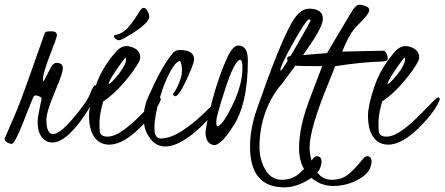

<svg xmlns="http://www.w3.org/2000/svg" viewBox="-42 -597 1892 817"><path d="M225.6 -307.1 224.6 -300.8 223.6 -294.9Q223.6 -283.2 189.5 -201.2Q154.8 -119.1 155.3 -85Q156.2 -26.9 183.6 -26.4Q210.9 -26.4 263.7 -87.4Q327.1 -160.6 341.3 -197.8Q355.5 -234.4 363.3 -234.4Q369.6 -233.9 370.1 -220.7Q370.1 -208 367.2 -201.2L362.3 -188Q341.3 -134.3 296.4 -76.2Q231.4 9.3 180.7 9.3Q164.6 9.3 151.4 1Q118.2 -20 118.2 -78.1Q118.2 -97.2 126.7 -136.7Q135.3 -176.3 135 -179.4Q134.8 -182.6 126 -186.5Q108.4 -194.3 102.5 -188.5Q97.7 -181.6 59.3 -83Q21 15.6 6.8 15.6Q2.4 15.6 -10 9.8Q-22.5 3.9 -22.5 -6.3Q-22.5 -8.3 -9.8 -36.1L17.1 -98.1Q45.4 -163.6 83.5 -272.5L148.4 -456.1Q150.9 -462.9 164.1 -463.4L176.8 -463.9Q200.2 -463.9 200.2 -446.8Q200.2 -438.5 174.8 -373.5Q149.4 -308.6 142.1 -273.4L140.6 -258.8Q140.6 -252.4 143.1 -251.5Q144.5 -252 155.3 -272.9L168 -297.9Q170.9 -302.2 173.8 -309.6Q184.6 -329.6 199.2 -329.6Q224.6 -329.1 225.6 -308.6Z M486.8 -465.3Q508.8 -478.5 556.6 -555.7Q563 -563 568.4 -563.5Q581.5 -563.5 589.8 -541.5Q592.8 -532.7 593.3 -526.4Q593.3 -501 522.9 -456.1Q474.6 -425.8 465.6 -425.8Q456.5 -425.8 448.2 -433.1Q442.9 -438.5 443.4 -442.9Q443.8 -447.3 446.8 -448.2Q468.3 -450.2 486.8 -465.3ZM420.4 -239.3Q430.2 -240.7 462.4 -281.2Q494.6 -321.8 494.6 -344.7Q494.6 -348.1 492.2 -352.5Q482.4 -342.8 451.4 -296.9Q420.4 -251 420.4 -239.3ZM614.7 -166.5Q639.2 -192.9 642.1 -175.8Q642.1 -169.4 634.3 -154.8Q610.4 -110.4 561 -60.5Q482.9 18.6 422.9 18.6Q394.5 18.6 374.5 2.4Q336.9 -28.3 336.9 -104.5Q336.9 -147.9 363.5 -226.8Q390.1 -305.7 445.3 -369.6Q469.7 -400.9 496.1 -400.9Q508.8 -400.9 522.5 -395.5Q554.7 -382.3 554.7 -353Q554.7 -348.6 551.8 -338.9Q531.7 -299.3 487.3 -247.6Q442.9 -195.8 397 -165Q381.3 -108.4 381.3 -76.7Q381.3 -44.9 382.8 -36.1Q387.2 -15.6 415.5 -15.6Q443.8 -15.6 481 -41.7Q518.1 -67.9 560.1 -110.8Q602.1 -153.8 607.7 -159.2Q613.3 -164.6 614.7 -166.5Z M721.7 -384.3Q784.2 -384.3 784.2 -343.8Q782.2 -322.8 750.5 -255.1Q718.8 -187.5 703.6 -187.5Q696.3 -189 694.3 -195.3Q694.3 -199.2 699.2 -204.6Q704.1 -210 710.9 -224.1Q732.4 -267.1 732.4 -296.4Q732.4 -325.7 724.1 -337.4Q710.9 -336.9 693.4 -310.5Q661.6 -261.2 638.4 -181.6Q615.2 -102.1 615.2 -55.7Q615.2 -46.4 615.7 -41Q617.7 -7.8 643.6 -7.8Q721.7 -7.8 855 -143.6Q881.8 -170.4 884.8 -155.3Q884.8 -147 875 -130.9Q849.6 -88.9 796.4 -42.5Q717.8 26.4 661.6 26.4Q624.5 25.9 602.1 -1.5Q579.6 -28.3 573.7 -55.7Q559.6 -121.6 590.8 -189Q591.8 -190.9 600.6 -210Q652.3 -324.7 695.8 -373.5Q705.6 -383.8 721.7 -384.3Z M980 -342.8Q955.6 -338.9 917 -220.7Q878.4 -102.5 878.4 -81.1Q878.4 -59.6 882.3 -59.6Q902.8 -59.6 946.3 -147.7Q989.7 -235.8 989.7 -309.1Q989.7 -342.3 980 -342.8ZM972.2 -403.3Q985.8 -403.3 995.6 -395.5Q1012.7 -380.9 1012.7 -338.9Q1012.7 -147 944.3 -51.3L937.5 -41Q895 20.5 869.1 20.5Q837.4 17.1 832.5 -25.9Q832.5 -61.5 861.6 -170.4Q890.6 -279.3 928.2 -358.9Q949.7 -402.8 972.2 -403.3Z M1062 30.3Q1062 69.8 1077.6 106.4Q1104 168 1155.8 168Q1196.3 168 1223.9 147.2Q1251.5 126.5 1289.1 79.1Q1300.8 64 1313.5 68.8Q1326.2 73.2 1326.2 88.9Q1326.2 134.8 1271.7 167.5Q1217.3 200.2 1168 200.2Q1022 200.2 1022 27.3Q1022 -48.3 1050.3 -130.4L1055.2 -144.5Q1146.5 -406.2 1196.8 -495.6Q1231.9 -560.1 1272.9 -560.1Q1331.1 -559.6 1332 -518.1Q1332 -492.2 1297.4 -436.3Q1262.7 -380.4 1158.2 -241.2Q1131.8 -211.4 1111.3 -173.8Q1062 -81.1 1062 30.3ZM1151.9 -295.9Q1159.2 -296.4 1219.5 -401.6Q1279.8 -506.8 1279.3 -510.5Q1278.8 -514.2 1275.4 -514.4Q1272 -514.6 1271 -513.7Q1254.9 -503.9 1202.9 -409.9Q1150.9 -315.9 1150.9 -298.3Q1150.9 -296.9 1151.9 -295.9Z M1414.1 -377.4 1589.4 -381.3Q1594.7 -381.3 1601.1 -371.8Q1607.4 -362.3 1607.9 -346.2Q1607.4 -335.4 1580.1 -335Q1499 -333 1383.8 -315.4Q1375.5 -291.5 1356.9 -246.6Q1275.4 -49.3 1275.4 30.3Q1275.4 69.8 1290.5 106.4Q1316.9 168 1369.1 168Q1409.7 168 1437.3 147.2Q1464.8 126.5 1502.4 79.1Q1514.2 64 1526.9 68.4Q1539.1 73.7 1539.1 89.4Q1539.1 134.3 1487.3 164.3Q1435.5 194.3 1376.2 194.3Q1316.9 194.3 1273.7 150.9Q1230.5 107.4 1230.5 35.2Q1230.5 -13.2 1242.7 -68.4Q1254.9 -123.5 1287.1 -205.8Q1319.3 -288.1 1329.1 -315.4Q1228 -315.4 1216.3 -317.9Q1180.2 -325.7 1179.7 -348.6Q1180.2 -356 1190.9 -357.9L1349.6 -371.1L1454.1 -546.9Q1472.2 -577.1 1486.8 -577.1Q1492.7 -577.1 1500.5 -575.2Q1529.3 -568.8 1529.3 -554.4Q1529.3 -540 1500 -510.3Q1470.7 -480.5 1463.9 -472.2Q1440.9 -443.8 1414.1 -377.4Z M1607.4 -239.3Q1617.2 -240.7 1649.4 -281.2Q1681.6 -321.8 1681.6 -344.7Q1681.6 -348.1 1679.2 -352.5Q1669.4 -342.8 1638.4 -296.9Q1607.4 -251 1607.4 -239.3ZM1801.8 -166.5Q1826.2 -192.9 1829.1 -175.8Q1829.1 -169.4 1821.3 -154.8Q1797.4 -110.4 1748 -60.5Q1669.9 18.6 1609.9 18.6Q1581.5 18.6 1561.5 2.4Q1523.9 -28.3 1523.9 -104.5Q1523.9 -147.9 1550.5 -226.8Q1577.1 -305.7 1632.3 -369.6Q1656.7 -400.9 1683.1 -400.9Q1695.8 -400.9 1709.5 -395.5Q1741.7 -382.3 1741.7 -353Q1741.7 -348.6 1738.8 -338.9Q1718.8 -299.3 1674.3 -247.6Q1629.9 -195.8 1584 -165Q1568.4 -108.4 1568.4 -76.7Q1568.4 -44.9 1569.8 -36.1Q1574.2 -15.6 1602.5 -15.6Q1630.9 -15.6 1668 -41.7Q1705.1 -67.9 1747.1 -110.8Q1789.1 -153.8 1794.7 -159.2Q1800.3 -164.6 1801.8 -166.5Z"/></svg>

Font: Kristi
Style: Regular
Weight: 400
Italic angle: -15°
Version: Version 1.004